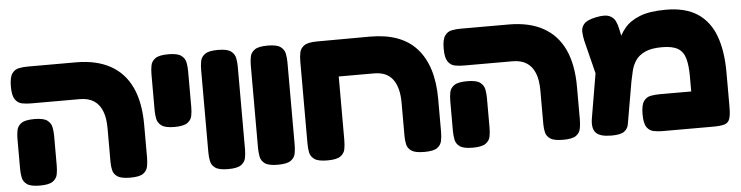

<svg xmlns="http://www.w3.org/2000/svg" viewBox="-41 -769 3686 955"><g transform="rotate(-5 1802.0 -291.0)"><path d="M577 9Q532 9 513 -3.5Q494 -16 489.5 -36Q485 -56 485 -77V-245Q485 -298 471 -332.5Q457 -367 429.5 -384.5Q402 -402 360 -402H117Q94 -402 72.5 -406Q51 -410 37.5 -429.5Q24 -449 24 -494Q24 -540 37.5 -559Q51 -578 72.5 -582Q94 -586 116 -586H357Q459 -586 528.5 -547.5Q598 -509 633 -434Q668 -359 668 -247V-84Q668 -61 664 -39.5Q660 -18 641.5 -4.5Q623 9 577 9ZM125 9Q80 9 61 -4.5Q42 -18 38 -39.5Q34 -61 34 -83V-232Q34 -254 38 -275Q42 -296 61 -309.5Q80 -323 126 -323Q172 -323 190.5 -309Q209 -295 213 -274Q217 -253 217 -231V-82Q217 -60 213 -39Q209 -18 190 -4.5Q171 9 125 9Z M817 -223Q772 -223 753 -237Q734 -251 730 -272Q726 -293 726 -315V-495Q726 -517 730 -538Q734 -559 753 -572.5Q772 -586 818 -586Q864 -586 882.5 -572Q901 -558 905 -537Q909 -516 909 -494V-314Q909 -292 905 -271Q901 -250 882 -236.5Q863 -223 817 -223Z M1065 9Q1020 9 1001 -4.5Q982 -18 978 -39.5Q974 -61 974 -83V-495Q974 -517 978 -538Q982 -559 1001 -572.5Q1020 -586 1066 -586Q1112 -586 1130.5 -572Q1149 -558 1153 -537Q1157 -516 1157 -494V-82Q1157 -60 1153 -39Q1149 -18 1130 -4.5Q1111 9 1065 9Z M1313 9Q1268 9 1249 -4.5Q1230 -18 1226 -39.5Q1222 -61 1222 -83V-495Q1222 -517 1226 -538Q1230 -559 1249 -572.5Q1268 -586 1314 -586Q1360 -586 1378.5 -572Q1397 -558 1401 -537Q1405 -516 1405 -494V-82Q1405 -60 1401 -39Q1397 -18 1378 -4.5Q1359 9 1313 9Z M1561 9Q1515 9 1496 -4.5Q1477 -18 1473 -39Q1469 -60 1469 -83V-494Q1469 -516 1473 -537Q1477 -558 1496 -571.5Q1515 -585 1561 -585L1825 -586Q1902 -586 1960 -565Q2018 -544 2057 -501Q2096 -458 2116 -394.5Q2136 -331 2136 -247V-84Q2136 -61 2132 -39.5Q2128 -18 2109.5 -4.5Q2091 9 2045 9Q2000 9 1981 -3.5Q1962 -16 1957.5 -36Q1953 -56 1953 -77V-245Q1953 -284 1945 -313.5Q1937 -343 1921.5 -363Q1906 -383 1883 -392.5Q1860 -402 1828 -402H1653V-84Q1653 -60 1649 -39Q1645 -18 1626 -4.5Q1607 9 1561 9Z M2738 9Q2693 9 2674 -3.5Q2655 -16 2650.5 -36Q2646 -56 2646 -77V-245Q2646 -298 2632 -332.5Q2618 -367 2590.5 -384.5Q2563 -402 2521 -402H2278Q2255 -402 2233.5 -406Q2212 -410 2198.5 -429.5Q2185 -449 2185 -494Q2185 -540 2198.5 -559Q2212 -578 2233.5 -582Q2255 -586 2277 -586H2518Q2620 -586 2689.5 -547.5Q2759 -509 2794 -434Q2829 -359 2829 -247V-84Q2829 -61 2825 -39.5Q2821 -18 2802.5 -4.5Q2784 9 2738 9ZM2286 9Q2241 9 2222 -4.5Q2203 -18 2199 -39.5Q2195 -61 2195 -83V-232Q2195 -254 2199 -275Q2203 -296 2222 -309.5Q2241 -323 2287 -323Q2333 -323 2351.5 -309Q2370 -295 2374 -274Q2378 -253 2378 -231V-82Q2378 -60 2374 -39Q2370 -18 2351 -4.5Q2332 9 2286 9Z M3576 -253V-83Q3576 -43 3569.5 -23Q3563 -3 3543.5 3Q3524 9 3485 9H3234Q3212 9 3190.5 5Q3169 1 3155.5 -18Q3142 -37 3142 -83Q3142 -129 3155.5 -148Q3169 -167 3190.5 -171Q3212 -175 3235 -175H3393V-250Q3393 -306 3383 -340.5Q3373 -375 3346 -391Q3319 -407 3267 -407Q3213 -407 3181.5 -392Q3150 -377 3134.5 -353.5Q3119 -330 3112.5 -302.5Q3106 -275 3101 -250L3072 -82Q3068 -60 3064.5 -39Q3061 -18 3043 -4.5Q3025 9 2979 9Q2922 9 2901.5 -13Q2881 -35 2889 -84L2935 -355L2999 -278Q3017 -318 3028.5 -361.5Q3040 -405 3054.5 -446Q3069 -487 3096 -519.5Q3123 -552 3172 -571.5Q3221 -591 3303 -591Q3400 -591 3460 -551.5Q3520 -512 3548 -437Q3576 -362 3576 -253ZM2960 -174 2885 -473Q2880 -496 2879 -518Q2878 -540 2893.5 -557.5Q2909 -575 2954 -584Q2998 -593 3019.5 -584Q3041 -575 3050 -556.5Q3059 -538 3063 -517L3106 -313Z"/></g></svg>

Font: Fredoka SemiExpanded
Style: Bold
Weight: 700
Width: 6
Designer: Ben Nathan
Foundry: Milena B. Brandão, Ben Nathan
Version: Version 2.001